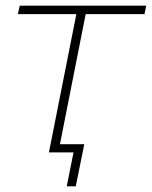

<svg xmlns="http://www.w3.org/2000/svg" viewBox="-20 -539 537 679"><path d="M283 -489 192 -29H278L248 120H216L240 0H153L250 -489H43L50 -519H497L491 -489Z"/></svg>

Font: Montserrat Alternates ExLight
Style: Italic
Weight: 275
Italic angle: -11.3°
Designer: Julieta Ulanovsky
Foundry: Julieta Ulanovsky
Version: Version 7.200